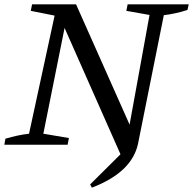

<svg xmlns="http://www.w3.org/2000/svg" viewBox="-30 -668 891 886"><path d="M394 198 386 183 526 44 268 -539 170 -51 288 -31 282 0H-10L-5 -28Q52 -45 104 -51L222 -596L112 -618L118 -648H321L568 -93L660 -599L553 -618L559 -648H841L835 -622Q779 -604 726 -598L607 -5Q579 127 394 198Z"/></svg>

Font: Piazzolla
Style: Italic
Weight: 400
Italic angle: -11.3°
Designer: Juan Pablo del Peral
Foundry: Huerta Tipografica
Version: Version 1.330